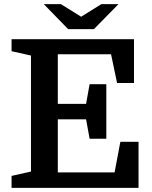

<svg xmlns="http://www.w3.org/2000/svg" viewBox="-20 -910 738 930"><path d="M495 -238H414L397 -332H260V-75H535L563 -223H651V0H36V-58L130 -79V-641L36 -662V-720H629V-508H547L518 -647H260V-407H397L414 -502H495ZM435 -769 554 -890H471L373 -829L275 -890H192L310 -769Z"/></svg>

Font: Domine
Style: Regular
Weight: 400
Designer: Pablo Impallari, Rodrigo Fuenzalida, Brenda Gallo
Foundry: Pablo Impallari, Rodrigo Fuenzalida, Brenda Gallo
Version: Version 2.000;September 19, 2022;FontCreator 14.0.0.2877 64-